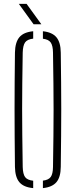

<svg xmlns="http://www.w3.org/2000/svg" viewBox="-20 -965 390 989"><path d="M151 4Q102 -0.5 80 -26.2Q58 -52 57 -105Q56 -191.5 55.5 -263.8Q55 -336 55 -403.2Q55 -470.5 55.5 -541Q56 -611.5 57 -694Q58 -747.5 80 -773.5Q102 -799.5 151 -804V-766Q120.5 -762.5 109.2 -746.5Q98 -730.5 97 -694Q95.5 -606.5 94.8 -537.5Q94 -468.5 94 -404.2Q94 -340 94.8 -268.8Q95.5 -197.5 97 -105Q98 -68.5 109.2 -53Q120.5 -37.5 151 -34ZM201 4V-34.5Q230.5 -38 241.5 -53.8Q252.5 -69.5 253 -105Q254.5 -194.5 255.2 -264.8Q256 -335 256 -399.2Q256 -463.5 255.2 -533.8Q254.5 -604 253 -694Q252.5 -729.5 241.5 -745.8Q230.5 -762 201 -765.5V-804Q249 -799 270.8 -772.8Q292.5 -746.5 293 -694Q294 -611.5 294.8 -541Q295.5 -470.5 295.5 -403.2Q295.5 -336 294.8 -263.8Q294 -191.5 293 -105Q292.5 -52.5 270.8 -26.8Q249 -1 201 4ZM153 -840 77 -945H117L193 -840Z"/></svg>

Font: Big Shoulders Stencil Text Thin
Style: Regular
Weight: 100
Designer: Patric King
Foundry: XO Type Co
Version: Version 2.001